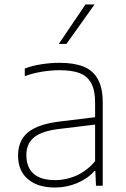

<svg xmlns="http://www.w3.org/2000/svg" viewBox="-20 -828 562 856"><path d="M438 -371V0H408L405 -65.5H401Q371.5 -32 324.5 -12Q277.5 8 225 8Q148 8 104.2 -29.5Q60.5 -67 60.5 -134Q60.5 -201.5 105.2 -238.2Q150 -275 248 -286.5L404 -305.5V-370.5Q404 -426.5 386 -458.2Q368 -490 333.8 -502.5Q299.5 -515 246 -515Q210 -515 169.8 -508.8Q129.5 -502.5 90.5 -488.5V-522.5Q123 -535 164.2 -541.5Q205.5 -548 245.5 -548Q309 -548 351.2 -531.5Q393.5 -515 415.8 -476Q438 -437 438 -371ZM404 -109.5V-272.5L247 -253.5Q167.5 -244.5 132.5 -216.2Q97.5 -188 97.5 -136.5Q97.5 -82.5 129.5 -53.8Q161.5 -25 226 -25Q276 -25 322.2 -46Q368.5 -67 404 -109.5ZM242 -632 361 -808H401.5L276 -632Z"/></svg>

Font: Encode Sans Semi Expanded Thin
Style: Regular
Weight: 250
Width: 6
Designer: Multiple Designers
Foundry: Impallari Type
Version: Version 2.000